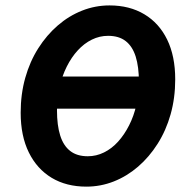

<svg xmlns="http://www.w3.org/2000/svg" viewBox="-20 -684 700 716"><path d="M302 12Q227.5 12 172.7 -20.9Q117.9 -53.9 87.5 -115.5Q57.1 -177.1 57.1 -263.6Q57.1 -333.1 74.2 -393.8Q91.3 -454.5 122.7 -503.9Q154 -553.3 195.6 -589.2Q237.2 -625.1 286.2 -644.4Q335.2 -663.8 388.5 -663.8Q463 -663.8 518.2 -630.8Q573.4 -597.9 603.4 -536.3Q633.4 -474.7 633.4 -388.1Q633.4 -318.6 616.3 -257.9Q599.2 -197.2 567.8 -147.8Q536.5 -98.5 494.9 -62.5Q453.2 -26.6 404.2 -7.3Q355.2 12 302 12ZM307.3 -101.3Q339.1 -101.3 367.8 -115.5Q396.6 -129.6 420.2 -155.6Q443.8 -181.7 461.4 -216.5Q479.1 -251.2 488.5 -292.5Q498 -333.8 498 -379.2Q498 -435 486 -473.1Q474 -511.1 448.7 -530.8Q423.5 -550.4 383.2 -550.4Q351.4 -550.4 322.7 -536.3Q293.9 -522.2 270.3 -496.5Q246.7 -470.9 229 -435.7Q211.4 -400.5 202 -359.2Q192.5 -317.9 192.5 -272.6Q192.5 -216.7 204.5 -178.7Q216.5 -140.6 241.8 -121Q267 -101.3 307.3 -101.3ZM147.6 -278.7 171.6 -398.6H563L539 -278.7Z"/></svg>

Font: Source Sans 3
Style: Italic
Weight: 200
Italic angle: -11°
Designer: Paul D. Hunt
Foundry: Adobe
Version: Version 3.046;hotconv 1.0.118;makeotfexe 2.5.65603